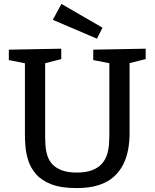

<svg xmlns="http://www.w3.org/2000/svg" viewBox="-20 -948 787 978"><path d="M455 -695 722 -700V-647L626 -623L640 -649V-268Q640 -226 632.5 -185.5Q625 -145 607.5 -110Q590 -75 559.5 -47.5Q529 -20 482.5 -5Q436 10 370 10Q291 10 241 -9.5Q191 -29 163.5 -61Q136 -93 124.5 -129Q113 -165 110 -198.5Q107 -232 107 -256V-648L121 -623L25 -642V-695L292 -700V-647L198 -623L210 -648V-256Q210 -231 212 -204.5Q214 -178 222 -153.5Q230 -129 247.5 -110.5Q265 -92 295 -80.5Q325 -69 371 -69Q418 -69 449 -81Q480 -93 498 -113Q516 -133 524.5 -158.5Q533 -184 535 -212Q537 -240 537 -268V-649L548 -624L455 -642ZM474 -751 249 -847 293 -928 502 -807Z"/></svg>

Font: Bitter Thin Medium
Style: Regular
Weight: 500
Version: Version 3.021